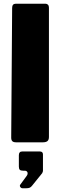

<svg xmlns="http://www.w3.org/2000/svg" viewBox="-20 -762 324 1028"><path d="M242 -29Q242 -13 234 -6.5Q226 0 209 0H67Q52 0 46 -6Q40 -12 40 -25L45 -719Q45 -742 64 -742H224Q232 -742 237 -736.5Q242 -731 242 -721ZM89 226 122 181Q128 174 128 166Q128 160 124 156Q120 152 113 152H104Q91 152 86 147Q81 142 81 130V69Q81 49 99 49H193Q210 49 210 65V152Q210 156 208 160Q206 164 206 165L152 232Q146 240 139 243Q132 246 119 246H101Q93 246 88.5 239Q84 232 89 226Z"/></svg>

Font: Libre Franklin Black
Style: Regular
Weight: 900
Designer: Pablo Impallari, Rodrigo Fuenzalida
Foundry: Impallari Type
Version: Version 1.002; ttfautohint (v1.5)